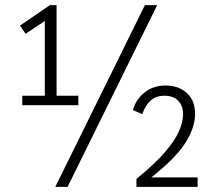

<svg xmlns="http://www.w3.org/2000/svg" viewBox="-20 -730 830 750"><path d="M67 -356H155V-648L80 -598L58 -630L175 -710H201V-356H286V-319H67ZM196 0 546 -710H594L244 0ZM513 -31Q586 -91 625 -136.5Q664 -182 679.5 -218Q695 -254 695 -284Q695 -317 676 -336.5Q657 -356 622 -356Q589 -356 568 -337Q547 -318 536 -284L499 -300Q511 -342 545 -369Q579 -396 627 -396Q677 -396 709.5 -367Q742 -338 742 -285Q742 -232 704.5 -172.5Q667 -113 571 -37H752V0H513Z"/></svg>

Font: Livvic Light
Style: Regular
Weight: 300
Designer: Jacques Le Bailly, Baron von Fonthausen
Version: Version 1.001; ttfautohint (v1.8.2)